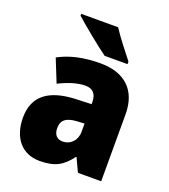

<svg xmlns="http://www.w3.org/2000/svg" viewBox="-141 -867 858 977"><g transform="rotate(20 288.0 -378.0)"><path d="M330 -766H130V-756C170 -720 269 -639 315 -606H439V-620C412 -654 357 -723 330 -766ZM310 -563C219 -563 144 -546 84 -513L134 -389C186 -415 235 -430 275 -430C314 -430 337 -410 337 -362V-352L252 -349C109 -343 32 -287 32 -169C32 -59 91 10 186 10C270 10 311 -15 354 -73H357L391 0H517V-363C517 -494 439 -563 310 -563ZM299 -245 337 -247V-202C337 -155 304 -123 263 -123C233 -123 214 -141 214 -179C214 -220 238 -242 299 -245Z"/></g></svg>

Font: Noto Sans Armenian SemiCondensed Black
Style: Regular
Weight: 900
Width: 4
Designer: Monotype Design Team
Foundry: Monotype Imaging Inc.
Version: Version 2.008